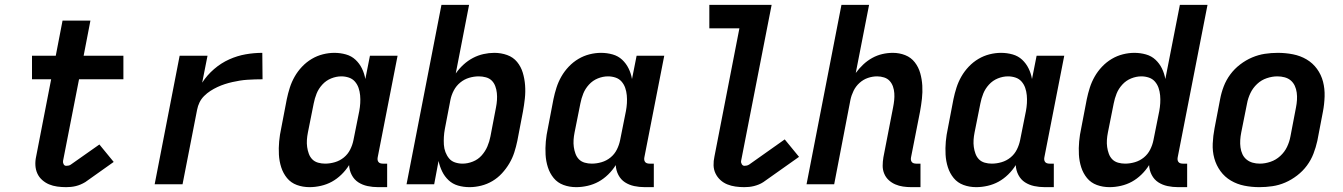

<svg xmlns="http://www.w3.org/2000/svg" viewBox="-20 -760 5540 792"><path d="M253 12Q234 12 216 9.5Q198 7 182.5 0.5Q167 -6 154 -17.5Q141 -29 134 -44.5Q127 -60 126 -78Q125 -96 129 -114L191 -433H112V-530H210L238 -675H353L325 -530H489V-433H306L240 -96Q239 -89 242.5 -82.5Q246 -76 253 -76Q258 -76 263 -77Q268 -78 272 -81L390 -164L449 -92L332 -9Q322 -3 312.5 1Q303 5 293 7.5Q283 10 272.5 11Q262 12 253 12Z M618 0 721 -530H836L814 -419Q834 -450 863 -475Q892 -500 925.5 -515Q959 -530 993.5 -536Q1028 -542 1062 -542L1063 -433Q1047 -433 1032 -432.5Q1017 -432 1001 -431Q985 -430 969.5 -427.5Q954 -425 938.5 -421.5Q923 -418 907.5 -413Q892 -408 877 -401Q862 -394 848 -385Q834 -376 822 -364Q810 -352 803 -337.5Q796 -323 793 -307L733 0Z M1257 12Q1229 12 1204.5 3Q1180 -6 1164 -25.5Q1148 -45 1140 -70Q1132 -95 1130.5 -122Q1129 -149 1131.5 -176.5Q1134 -204 1140 -231L1163 -351Q1168 -375 1175.5 -398.5Q1183 -422 1195.5 -444Q1208 -466 1226 -485Q1244 -504 1266 -517Q1288 -530 1312 -536Q1336 -542 1359 -542Q1384 -542 1407 -535.5Q1430 -529 1446.5 -513.5Q1463 -498 1473 -477.5Q1483 -457 1487 -434L1506 -530H1620L1538 -111Q1537 -106 1537.5 -101Q1538 -96 1541 -92Q1544 -88 1549 -86.5Q1554 -85 1559 -85H1577V12H1540Q1517 12 1496 7.5Q1475 3 1458 -8Q1441 -19 1431 -38Q1421 -57 1420 -79Q1407 -58 1388.5 -40Q1370 -22 1349 -10.5Q1328 1 1304 6.5Q1280 12 1257 12ZM1321 -85Q1341 -85 1361.5 -91Q1382 -97 1398.5 -110.5Q1415 -124 1424.5 -143Q1434 -162 1438 -182L1462 -302Q1465 -318 1466 -334.5Q1467 -351 1465.5 -367Q1464 -383 1459 -397.5Q1454 -412 1444 -423.5Q1434 -435 1419 -440Q1404 -445 1388 -445Q1367 -445 1346 -436.5Q1325 -428 1309.5 -411Q1294 -394 1286 -374Q1278 -354 1274 -333L1250 -213Q1247 -198 1246 -183Q1245 -168 1247 -153.5Q1249 -139 1254 -125.5Q1259 -112 1268.5 -102.5Q1278 -93 1292 -89Q1306 -85 1321 -85Z M1917 12Q1892 12 1869.5 5.5Q1847 -1 1830.5 -16.5Q1814 -32 1804 -52.5Q1794 -73 1789 -96L1771 0H1657L1801 -740H1915L1860 -457Q1874 -477 1892 -493.5Q1910 -510 1931 -521Q1952 -532 1974.5 -537Q1997 -542 2019 -542Q2047 -542 2072 -533Q2097 -524 2113 -504.5Q2129 -485 2136.5 -460Q2144 -435 2146 -408Q2148 -381 2145 -353.5Q2142 -326 2137 -299L2114 -179Q2109 -155 2101.5 -131.5Q2094 -108 2081 -86Q2068 -64 2050.5 -45Q2033 -26 2011 -13Q1989 0 1964.5 6Q1940 12 1917 12ZM1888 -85Q1909 -85 1930.5 -93.5Q1952 -102 1967 -119Q1982 -136 1990.5 -156Q1999 -176 2003 -197L2026 -317Q2029 -332 2030 -347Q2031 -362 2029.5 -376.5Q2028 -391 2023 -404.5Q2018 -418 2008.5 -427.5Q1999 -437 1984.5 -441Q1970 -445 1955 -445Q1935 -445 1915 -439Q1895 -433 1878.5 -419.5Q1862 -406 1852 -387Q1842 -368 1838 -348L1815 -228Q1812 -212 1811 -195.5Q1810 -179 1811 -163Q1812 -147 1817.5 -132.5Q1823 -118 1832.5 -106.5Q1842 -95 1857 -90Q1872 -85 1888 -85Z M2357 12Q2329 12 2304.5 3Q2280 -6 2264 -25.5Q2248 -45 2240 -70Q2232 -95 2230.5 -122Q2229 -149 2231.5 -176.5Q2234 -204 2240 -231L2263 -351Q2268 -375 2275.5 -398.5Q2283 -422 2295.5 -444Q2308 -466 2326 -485Q2344 -504 2366 -517Q2388 -530 2412 -536Q2436 -542 2459 -542Q2484 -542 2507 -535.5Q2530 -529 2546.5 -513.5Q2563 -498 2573 -477.5Q2583 -457 2587 -434L2606 -530H2720L2638 -111Q2637 -106 2637.5 -101Q2638 -96 2641 -92Q2644 -88 2649 -86.5Q2654 -85 2659 -85H2677V12H2640Q2617 12 2596 7.5Q2575 3 2558 -8Q2541 -19 2531 -38Q2521 -57 2520 -79Q2507 -58 2488.5 -40Q2470 -22 2449 -10.5Q2428 1 2404 6.5Q2380 12 2357 12ZM2421 -85Q2441 -85 2461.5 -91Q2482 -97 2498.5 -110.5Q2515 -124 2524.5 -143Q2534 -162 2538 -182L2562 -302Q2565 -318 2566 -334.5Q2567 -351 2565.5 -367Q2564 -383 2559 -397.5Q2554 -412 2544 -423.5Q2534 -435 2519 -440Q2504 -445 2488 -445Q2467 -445 2446 -436.5Q2425 -428 2409.5 -411Q2394 -394 2386 -374Q2378 -354 2374 -333L2350 -213Q2347 -198 2346 -183Q2345 -168 2347 -153.5Q2349 -139 2354 -125.5Q2359 -112 2368.5 -102.5Q2378 -93 2392 -89Q2406 -85 2421 -85Z M3050 12Q3032 12 3014 9.5Q2996 7 2980 0.5Q2964 -6 2951.5 -17.5Q2939 -29 2931.5 -44.5Q2924 -60 2923.5 -78Q2923 -96 2927 -114L3030 -643H2906V-740H3163L3037 -96Q3036 -89 3040 -82.5Q3044 -76 3051 -76Q3055 -76 3060 -77Q3065 -78 3070 -81L3217 -185L3276 -113L3129 -9Q3120 -3 3110 1Q3100 5 3090 7.5Q3080 10 3070 11Q3060 12 3050 12Z M3740 12Q3722 12 3705 9.5Q3688 7 3673 0.5Q3658 -6 3646 -17Q3634 -28 3627.5 -43.5Q3621 -59 3621 -76Q3621 -93 3624 -111L3664 -317Q3667 -332 3668.5 -346.5Q3670 -361 3669 -375.5Q3668 -390 3663.5 -403Q3659 -416 3650 -426Q3641 -436 3627 -440.5Q3613 -445 3598 -445Q3579 -445 3560 -438.5Q3541 -432 3525.5 -418Q3510 -404 3501 -385.5Q3492 -367 3488 -348L3421 0H3307L3451 -740H3565L3510 -459Q3524 -478 3541 -494Q3558 -510 3578 -521Q3598 -532 3619.5 -537Q3641 -542 3663 -542Q3690 -542 3714 -532.5Q3738 -523 3753.5 -503Q3769 -483 3776 -458Q3783 -433 3784.5 -406.5Q3786 -380 3783 -353Q3780 -326 3775 -299L3738 -111Q3737 -106 3737.5 -101Q3738 -96 3741 -92Q3744 -88 3749 -86.5Q3754 -85 3759 -85H3777V12Z M4007 12Q3979 12 3954.5 3Q3930 -6 3914 -25.5Q3898 -45 3890 -70Q3882 -95 3880.5 -122Q3879 -149 3881.5 -176.5Q3884 -204 3890 -231L3913 -351Q3918 -375 3925.5 -398.5Q3933 -422 3945.5 -444Q3958 -466 3976 -485Q3994 -504 4016 -517Q4038 -530 4062 -536Q4086 -542 4109 -542Q4134 -542 4157 -535.5Q4180 -529 4196.5 -513.5Q4213 -498 4223 -477.5Q4233 -457 4237 -434L4256 -530H4370L4288 -111Q4287 -106 4287.5 -101Q4288 -96 4291 -92Q4294 -88 4299 -86.5Q4304 -85 4309 -85H4327V12H4290Q4267 12 4246 7.5Q4225 3 4208 -8Q4191 -19 4181 -38Q4171 -57 4170 -79Q4157 -58 4138.5 -40Q4120 -22 4099 -10.5Q4078 1 4054 6.5Q4030 12 4007 12ZM4071 -85Q4091 -85 4111.5 -91Q4132 -97 4148.5 -110.5Q4165 -124 4174.5 -143Q4184 -162 4188 -182L4212 -302Q4215 -318 4216 -334.5Q4217 -351 4215.5 -367Q4214 -383 4209 -397.5Q4204 -412 4194 -423.5Q4184 -435 4169 -440Q4154 -445 4138 -445Q4117 -445 4096 -436.5Q4075 -428 4059.5 -411Q4044 -394 4036 -374Q4028 -354 4024 -333L4000 -213Q3997 -198 3996 -183Q3995 -168 3997 -153.5Q3999 -139 4004 -125.5Q4009 -112 4018.5 -102.5Q4028 -93 4042 -89Q4056 -85 4071 -85Z M4557 12Q4529 12 4504.5 3Q4480 -6 4464 -25.5Q4448 -45 4440 -70Q4432 -95 4430.5 -122Q4429 -149 4431.5 -176.5Q4434 -204 4440 -231L4463 -351Q4468 -375 4475.5 -398.5Q4483 -422 4495.5 -444Q4508 -466 4526 -485Q4544 -504 4566 -517Q4588 -530 4612 -536Q4636 -542 4659 -542Q4684 -542 4707 -535.5Q4730 -529 4746.5 -513.5Q4763 -498 4773 -477.5Q4783 -457 4787 -434L4847 -740H4961L4838 -111Q4837 -106 4837.5 -101Q4838 -96 4841 -92Q4844 -88 4849 -86.5Q4854 -85 4859 -85H4877V12H4840Q4817 12 4796 7.5Q4775 3 4758 -8Q4741 -19 4731 -38Q4721 -57 4720 -79Q4707 -58 4688.5 -40Q4670 -22 4649 -10.5Q4628 1 4604 6.5Q4580 12 4557 12ZM4621 -85Q4641 -85 4661.5 -91Q4682 -97 4698.5 -110.5Q4715 -124 4724.5 -143Q4734 -162 4738 -182L4762 -302Q4765 -318 4766 -334.5Q4767 -351 4765.5 -367Q4764 -383 4759 -397.5Q4754 -412 4744 -423.5Q4734 -435 4719 -440Q4704 -445 4688 -445Q4667 -445 4646 -436.5Q4625 -428 4609.5 -411Q4594 -394 4586 -374Q4578 -354 4574 -333L4550 -213Q4547 -198 4546 -183Q4545 -168 4547 -153.5Q4549 -139 4554 -125.5Q4559 -112 4568.5 -102.5Q4578 -93 4592 -89Q4606 -85 4621 -85Z M5175 12Q5143 12 5113 6Q5083 0 5057.5 -15Q5032 -30 5014.5 -54Q4997 -78 4989 -107Q4981 -136 4982.5 -168Q4984 -200 4990 -231L5013 -351Q5018 -378 5028 -404Q5038 -430 5055 -453Q5072 -476 5095.5 -494Q5119 -512 5145 -523Q5171 -534 5197.5 -538Q5224 -542 5251 -542Q5283 -542 5313.5 -536Q5344 -530 5369.5 -515Q5395 -500 5412.5 -476Q5430 -452 5437.5 -423Q5445 -394 5444 -362Q5443 -330 5437 -299L5414 -179Q5408 -152 5398 -126Q5388 -100 5371 -77Q5354 -54 5330.5 -36Q5307 -18 5281.5 -7Q5256 4 5229 8Q5202 12 5175 12ZM5177 -85Q5198 -85 5220.5 -92.5Q5243 -100 5261 -116.5Q5279 -133 5289 -154Q5299 -175 5303 -197L5326 -317Q5329 -332 5330 -347.5Q5331 -363 5329 -378Q5327 -393 5321 -406Q5315 -419 5304.5 -428Q5294 -437 5279.5 -441Q5265 -445 5249 -445Q5228 -445 5205.5 -437.5Q5183 -430 5165.5 -413.5Q5148 -397 5138 -376Q5128 -355 5124 -333L5100 -213Q5097 -198 5096 -182.5Q5095 -167 5097 -152Q5099 -137 5105 -124Q5111 -111 5122 -102Q5133 -93 5147 -89Q5161 -85 5177 -85Z"/></svg>

Font: Lode Term
Style: Bold Italic
Weight: 700
Italic angle: -11°
Monospace: yes
Designer: Belleve Invis
Foundry: Belleve Invis
Version: Version 29.2.0